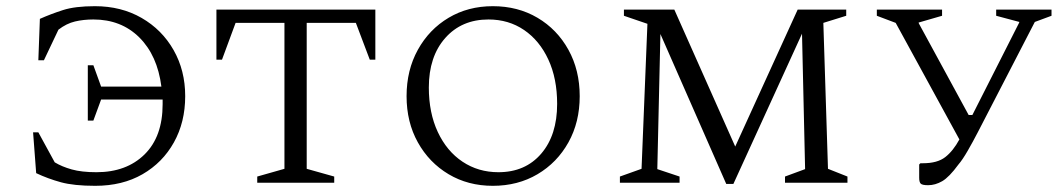

<svg xmlns="http://www.w3.org/2000/svg" viewBox="-20 -591 3438 621"><path d="M292 -34Q389 -34 447.5 -91.5Q506 -149 506 -254Q506 -262 506 -269H307L282 -201H264V-380H282L307 -311H502Q489 -412 430.5 -470Q372 -528 282 -528Q250 -528 222.5 -521.5Q195 -515 169 -495L122 -396H104L109 -530Q145 -546 184 -558.5Q223 -571 287 -571Q372 -571 438 -533Q504 -495 541.5 -429Q579 -363 579 -280Q579 -196 542.5 -130.5Q506 -65 441 -27.5Q376 10 288 10Q219 10 177 -1.5Q135 -13 97 -31L87 -163H104L157 -66Q180 -52 212 -43Q244 -34 292 -34Z M812 0V-20L900 -45V-517H742L698 -398H680V-560H1194V-398H1176L1131 -517H972V-45L1061 -20V0Z M1574 10Q1494 10 1431 -27.5Q1368 -65 1331.5 -130.5Q1295 -196 1295 -280Q1295 -364 1331.5 -430Q1368 -496 1431 -533.5Q1494 -571 1574 -571Q1655 -571 1718.5 -533.5Q1782 -496 1818.5 -430Q1855 -364 1855 -280Q1855 -196 1818.5 -130.5Q1782 -65 1718.5 -27.5Q1655 10 1574 10ZM1592 -34Q1679 -34 1730.5 -94Q1782 -154 1782 -255Q1782 -337 1753.5 -398.5Q1725 -460 1675 -494Q1625 -528 1560 -528Q1473 -528 1420 -468Q1367 -408 1367 -308Q1367 -226 1396 -164Q1425 -102 1476 -68Q1527 -34 1592 -34Z M1985 0V-20L2055 -45L2074 -514L1998 -540V-560H2161L2358 -117L2560 -560H2717V-540L2643 -517L2658 -45L2721 -20V0H2519V-20L2584 -44L2574 -482L2352 4H2329L2116 -481L2106 -44L2178 -20V0Z M3080 -59Q3050 -18 3027.5 -5Q3005 8 2982 8Q2963 8 2958 3Q2953 -2 2953 -16V-59L2957 -63H2965Q3012 -63 3037.5 -83Q3063 -103 3083 -140L2877 -517L2816 -540V-560H3027V-540L2951 -518L2952 -515L3113 -219H3125L3276 -517L3277 -520L3202 -540V-560H3381V-540L3327 -520L3143 -164Q3127 -133 3110 -103.5Q3093 -74 3080 -59Z"/></svg>

Font: Spectral SC Light
Style: Regular
Weight: 300
Designer: Jean-Baptiste Levee
Foundry: Production Type
Version: Version 2.001